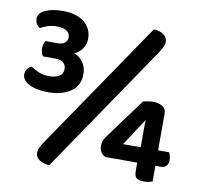

<svg xmlns="http://www.w3.org/2000/svg" viewBox="-73 -698 812 781"><g transform="rotate(10 333.5 -308.0)"><path d="M128 -489Q146 -489 156.5 -497.5Q167 -506 167 -520Q167 -537 153 -546.5Q139 -556 113 -556Q93 -556 75.5 -550.5Q58 -545 45 -537Q25 -549 25 -573Q25 -596 53.5 -609Q82 -622 125 -622Q183 -622 214.5 -596Q246 -570 246 -528Q246 -506 233.5 -487.5Q221 -469 201 -461Q223 -452 237.5 -432Q252 -412 252 -383Q252 -335 215.5 -310.5Q179 -286 124 -286Q74 -286 44.5 -301.5Q15 -317 15 -340Q15 -353 21.5 -362.5Q28 -372 39 -377Q53 -368 71.5 -359.5Q90 -351 117 -351Q143 -351 158 -361Q173 -371 173 -390Q173 -407 161.5 -416.5Q150 -426 129 -426H77Q68 -440 68 -457Q68 -478 77 -489ZM530 -67H398Q387 -72 380 -82.5Q373 -93 373 -108Q373 -130 385 -146L510 -316Q518 -318 529 -320Q540 -322 552 -322Q572 -322 588.5 -313Q605 -304 605 -282V-131H651Q653 -126 655.5 -118.5Q658 -111 658 -100Q658 -83 649.5 -75Q641 -67 629 -67H605V-2Q599 0 590 2Q581 4 570 4Q550 4 540 -3Q530 -10 530 -32ZM533 -182Q533 -193 533 -210Q533 -227 534 -244L460 -131H533ZM503 -613Q528 -611 543 -600.5Q558 -590 559 -573Q559 -560 553.5 -548.5Q548 -537 538 -522L179 6Q153 3 138 -7Q123 -17 122 -34Q122 -47 127.5 -58.5Q133 -70 144 -86Z"/></g></svg>

Font: Baloo Chettan 2 SemiBold
Style: Regular
Weight: 600
Designer: Maithili Shingre, Unnati Kotecha and Ek Type
Foundry: Ek Type
Version: Version 1.640;hotconv 1.0.111;makeotfexe 2.5.65597; ttfautoh